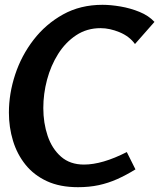

<svg xmlns="http://www.w3.org/2000/svg" viewBox="-20 -766 662 798"><path d="M304 12Q229 12 175 -13Q121 -38 86 -81.5Q51 -125 34 -181Q17 -237 17 -298Q17 -377 43 -456Q69 -535 119.5 -600.5Q170 -666 242 -706Q314 -746 406 -746Q440 -746 481 -739Q522 -732 560 -716.5Q598 -701 622 -675L541 -583Q518 -615 477 -632Q436 -649 398 -649Q341 -649 296.5 -619.5Q252 -590 221.5 -541.5Q191 -493 175.5 -434.5Q160 -376 160 -317Q160 -255 178 -201.5Q196 -148 233.5 -115Q271 -82 329 -82Q367 -82 411.5 -95Q456 -108 507 -134L543 -62Q504 -38 467 -21.5Q430 -5 390.5 3.5Q351 12 304 12Z"/></svg>

Font: Rosario
Style: Italic
Weight: 400
Italic angle: -8.05°
Designer: Hector Gatti
Foundry: Omnibus Type
Version: Version 1.201